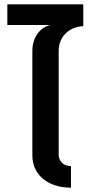

<svg xmlns="http://www.w3.org/2000/svg" viewBox="-20 -870 423 890"><path d="M309 0V-100C275 -100 252 -122 252 -154V-634C252 -699 298 -745 366 -749V-850H14V-754H214C164 -743 130 -695 130 -634V-149C130 -60 202 0 309 0Z"/></svg>

Font: Vanilla Cream
Style: Bold
Weight: 700
Designer: Jeremy Tribby, Jinavaṁso
Foundry: Tribby Type
Version: Version 1.422;Glyphs 3.1.2 (3151)